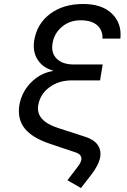

<svg xmlns="http://www.w3.org/2000/svg" viewBox="-20 -760 640 965"><path d="M385 -658Q330 -658 291 -625Q252 -592 244 -542Q236 -493 265.5 -464.5Q295 -436 350 -436H496L483 -356H341Q275 -356 228 -321Q181 -286 172 -230Q160 -153 271 -117L407 -73Q451 -59 470 -33Q489 -7 484 28Q476 71 438 119L387 185L319 146L373 75Q386 58 389 43Q392 16 360 6L232 -37Q142 -67 104.5 -114Q67 -161 77 -230Q88 -296 134.5 -344Q181 -392 245 -403V-406Q196 -419 169.5 -459.5Q143 -500 152 -557Q166 -641 232 -690.5Q298 -740 398 -740Q493 -740 543 -691Q593 -642 585 -566H495Q497 -607 469 -632.5Q441 -658 385 -658Z"/></svg>

Font: JetBrains Mono NL
Style: Italic
Weight: 400
Italic angle: -9°
Monospace: yes
Designer: Philipp Nurullin, Konstantin Bulenkov
Foundry: JetBrains
Version: Version 2.305; ttfautohint (v1.8.4.7-5d5b)